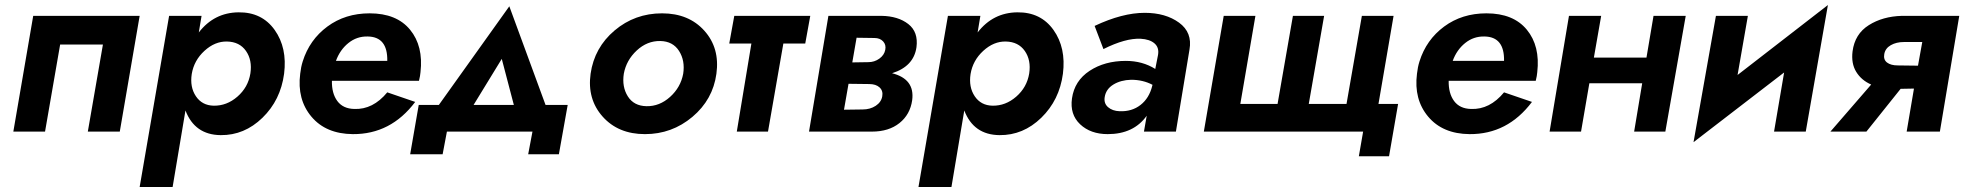

<svg xmlns="http://www.w3.org/2000/svg" viewBox="-20 -523 7806 763"><path d="M535 -460 456 0H329L389 -346H219L159 0H33L112 -460Z M666 220H535L652 -460H781L770 -394Q831 -473 928 -474Q1021 -475 1071.5 -404Q1122 -333 1109 -230Q1095 -125 1023 -55Q951 15 857 14Q754 13 717 -84ZM975 -231Q983 -284 957.5 -320.5Q932 -357 882 -358Q834 -359 792.5 -321Q751 -283 742 -229Q734 -177 758.5 -140.5Q783 -104 829 -103Q881 -102 923.5 -139Q966 -176 975 -231Z M1630 -118Q1533 11 1382 10Q1275 9 1217.5 -59.5Q1160 -128 1173 -230Q1176 -257 1183 -279Q1210 -365 1281 -417.5Q1352 -470 1449 -470Q1556 -470 1609.5 -405Q1663 -340 1651 -236Q1650 -222 1645 -202H1299Q1298 -152 1320.5 -121.5Q1343 -91 1388 -90Q1462 -87 1519 -156ZM1441 -378Q1398 -379 1364.5 -352Q1331 -325 1315 -281H1519Q1521 -377 1441 -378Z M2096 0H1756L1739 90H1610L1644 -106H1724L2004 -498L2148 -106H2236L2201 90H2079ZM1974 -289 1862 -106H2022Z M2327 -230Q2342 -334 2422.5 -402Q2503 -470 2611 -470Q2717 -470 2779 -401Q2841 -332 2827 -230Q2813 -127 2731.5 -58.5Q2650 10 2543 10Q2437 10 2375 -59.5Q2313 -129 2327 -230ZM2459 -230Q2451 -178 2475 -140Q2499 -102 2549 -101Q2601 -100 2643 -138Q2685 -176 2695 -230Q2703 -282 2678.5 -320.5Q2654 -359 2604 -360Q2552 -361 2510.5 -322.5Q2469 -284 2459 -230Z M2898 -460H3200L3180 -350H3093L3032 0H2908L2966 -350H2878Z M3272 -460H3483Q3549 -459 3589.5 -427.5Q3630 -396 3622 -335Q3611 -259 3525 -232Q3616 -209 3605 -125Q3597 -68 3554.5 -34Q3512 0 3445 0H3195ZM3455 -372 3384 -373 3367 -275 3431 -276Q3455 -276 3474.5 -290Q3494 -304 3498 -325Q3502 -345 3489.5 -358.5Q3477 -372 3455 -372ZM3434 -189 3352 -190 3334 -87 3408 -88Q3438 -88 3460 -102.5Q3482 -117 3486 -140Q3490 -162 3475.5 -175.5Q3461 -189 3434 -189Z M3761 220H3630L3747 -460H3876L3865 -394Q3926 -473 4023 -474Q4116 -475 4166.5 -404Q4217 -333 4204 -230Q4190 -125 4118 -55Q4046 15 3952 14Q3849 13 3812 -84ZM4070 -231Q4078 -284 4052.5 -320.5Q4027 -357 3977 -358Q3929 -359 3887.5 -321Q3846 -283 3837 -229Q3829 -177 3853.5 -140.5Q3878 -104 3924 -103Q3976 -102 4018.5 -139Q4061 -176 4070 -231Z M4365 -328 4330 -420Q4440 -472 4529 -472Q4612 -472 4665.5 -433Q4719 -394 4707 -326L4653 0H4526L4537 -63Q4485 10 4382 10Q4314 10 4272.5 -29Q4231 -68 4240 -132Q4250 -202 4310 -241.5Q4370 -281 4454 -281Q4520 -281 4571 -249L4582 -305Q4587 -334 4568 -350.5Q4549 -367 4513 -369Q4453 -372 4365 -328ZM4370 -137Q4366 -112 4383.5 -97Q4401 -82 4429 -81Q4478 -79 4512.5 -106Q4547 -133 4559 -182L4560 -186Q4522 -206 4475 -206Q4434 -205 4404.5 -187Q4375 -169 4370 -137Z M5181 -110H5331L5392 -460H5518L5458 -110H5536L5500 98H5380L5397 0H4764L4843 -460H4969L4909 -110H5057L5118 -460H5242Z M6068 -118Q5971 11 5820 10Q5713 9 5655.5 -59.5Q5598 -128 5611 -230Q5614 -257 5621 -279Q5648 -365 5719 -417.5Q5790 -470 5887 -470Q5994 -470 6047.5 -405Q6101 -340 6089 -236Q6088 -222 6083 -202H5737Q5736 -152 5758.5 -121.5Q5781 -91 5826 -90Q5900 -87 5957 -156ZM5879 -378Q5836 -379 5802.5 -352Q5769 -325 5753 -281H5957Q5959 -377 5879 -378Z M6215 -460H6343L6314 -294H6523L6551 -460H6679L6598 0H6474L6506 -192H6296L6263 0H6138Z M6926 -460 6885 -225 7244 -503 7156 0H7030L7070 -235L6710 42L6799 -460Z M7397 0H7254L7416 -187Q7377 -204 7356.5 -237.5Q7336 -271 7342 -319Q7351 -388 7406.5 -423Q7462 -458 7538 -460H7766L7689 0H7557L7586 -171L7533 -170ZM7522 -263 7602 -262 7619 -356H7546Q7516 -356 7494 -343.5Q7472 -331 7468 -308Q7464 -286 7479 -274.5Q7494 -263 7522 -263Z"/></svg>

Font: Jost* 600 Semi
Style: Italic
Weight: 600
Italic angle: -10°
Version: Version 3.500